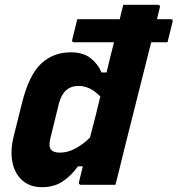

<svg xmlns="http://www.w3.org/2000/svg" viewBox="-20 -770 740 800"><path d="M275 -552Q326 -552 357 -528Q388 -504 403 -468H424Q431 -499 439 -530.5Q447 -562 455 -594H289Q278 -594 281 -605Q286 -627 291.5 -647.5Q297 -668 302 -690H479Q482 -705 486 -720Q490 -735 494 -750H638Q642 -750 645 -747Q648 -744 646 -739Q640 -715 634 -690H691Q702 -690 699 -679Q694 -657 688.5 -636.5Q683 -616 678 -594H610Q582 -483 554 -371.5Q526 -260 498 -149Q489 -112 480 -75Q471 -38 461 0H317Q312 0 310 -3.5Q308 -7 309 -11Q317 -43 325 -77H305Q277 -38 241 -14Q205 10 155 10Q106 10 74 -17.5Q42 -45 32 -93Q22 -141 37 -202L72 -342Q101 -458 151.5 -505Q202 -552 275 -552ZM194 -145Q205 -134 230 -134Q262 -134 294.5 -151.5Q327 -169 355 -197Q366 -239 377 -282Q388 -325 398 -368Q373 -393 351 -402.5Q329 -412 307 -412Q244 -412 225 -337L190 -194Q181 -158 194 -145Z"/></svg>

Font: Recursive Mn Lnr St XBd
Style: Italic
Weight: 800
Italic angle: -15°
Monospace: yes
Version: Version 1.079;hotconv 1.0.112;makeotfexe 2.5.65598; ttfautoh